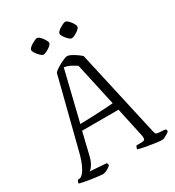

<svg xmlns="http://www.w3.org/2000/svg" viewBox="-212 -1027 1047 1150"><g transform="rotate(-30 312.0 -452.0)"><path d="M158 0Q153 0 139 -1.5Q125 -3 106.5 -5.5Q88 -8 68.5 -11Q49 -14 32 -17.5Q15 -21 4 -24Q4 -31 7 -38Q10 -45 14 -47H20Q31 -47 42.5 -57.5Q54 -68 64.5 -87Q75 -106 85 -133Q95 -160 103 -194L223 -665Q230 -673 244 -682.5Q258 -692 274 -700.5Q290 -709 304 -714.5Q318 -720 325 -720Q337 -720 353 -711.5Q369 -703 385.5 -691.5Q402 -680 412 -670L545 -75Q548 -62 550.5 -56.5Q553 -51 567 -49L616 -45Q618 -43 620 -41Q622 -39 623 -29Q617 -23 607 -16.5Q597 -10 586.5 -5Q576 0 566 0Q558 0 542 -2Q526 -4 506 -7Q486 -10 467 -13.5Q448 -17 432.5 -20.5Q417 -24 410 -26Q410 -31 412.5 -38Q415 -45 418 -49H441Q459 -49 467.5 -51Q476 -53 477.5 -63.5Q479 -74 473 -98L432 -288H180L142 -131Q137 -109 128.5 -93Q120 -77 112 -67.5Q104 -58 97 -54L210 -46Q212 -45 214 -40.5Q216 -36 216 -29Q207 -20 196.5 -13.5Q186 -7 176 -3.5Q166 0 158 0ZM191 -328Q227 -329 271.5 -330.5Q316 -332 357 -334.5Q398 -337 421 -339L356 -635Q335 -650 315 -659.5Q295 -669 275 -672ZM404 -798Q398 -798 389.5 -805Q381 -812 372.5 -822Q364 -832 358.5 -842Q353 -852 353 -858Q353 -864 360.5 -872Q368 -880 379 -887Q390 -894 401 -899Q412 -904 419 -904Q425 -904 433.5 -897Q442 -890 450 -879.5Q458 -869 463 -859Q468 -849 468 -843Q468 -837 461 -829.5Q454 -822 443.5 -815Q433 -808 422.5 -803Q412 -798 404 -798ZM208 -798Q203 -798 194.5 -804.5Q186 -811 177.5 -821Q169 -831 163 -841Q157 -851 157 -858Q157 -864 164.5 -872Q172 -880 183.5 -887Q195 -894 206 -899Q217 -904 224 -904Q230 -904 238.5 -897Q247 -890 254.5 -880Q262 -870 267.5 -859.5Q273 -849 273 -843Q273 -837 266 -829.5Q259 -822 248.5 -815Q238 -808 227 -803Q216 -798 208 -798Z"/></g></svg>

Font: Texturina Medium 12pt Thin
Style: Regular
Weight: 250
Version: Version 1.002